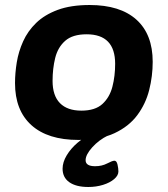

<svg xmlns="http://www.w3.org/2000/svg" viewBox="-20 -551 670 767"><path d="M293 8Q171 8 105.5 -51Q40 -110 40 -219Q40 -259 47 -302Q54 -345 72.5 -386Q91 -427 124.5 -459.5Q158 -492 210.5 -511.5Q263 -531 338 -531Q460 -531 525 -472.5Q590 -414 590 -304Q590 -247 576 -191.5Q562 -136 528.5 -91Q495 -46 437.5 -19Q380 8 293 8ZM305 -109Q360 -109 389 -135.5Q418 -162 429 -204.5Q440 -247 440 -296Q440 -414 326 -414Q270 -414 240.5 -388Q211 -362 200.5 -319.5Q190 -277 190 -228Q190 -169 219.5 -139Q249 -109 305 -109ZM333 196Q284 196 257 177Q230 158 230 123Q230 97 246.5 69.5Q263 42 290 19Q317 -4 348 -17L412 -10Q375 8 348.5 37.5Q322 67 322 89Q322 113 360 113Q387 113 408 102Q429 91 437 91Q446 91 449.5 106.5Q453 122 453 134Q453 150 436 164.5Q419 179 391.5 187.5Q364 196 333 196Z"/></svg>

Font: Asap Semi Expanded Semi Expanded Regular
Style: Bold Italic
Weight: 700
Width: 6
Italic angle: -6°
Designer: Pablo Cosgaya
Foundry: Omnibus-Type
Version: Version 3.001; ttfautohint (v1.8.4.7-5d5b)